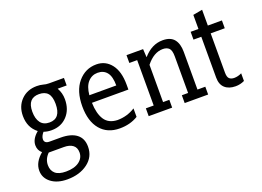

<svg xmlns="http://www.w3.org/2000/svg" viewBox="-118 -898 1940 1424"><g transform="rotate(-20 852.0 -185.5)"><path d="M49.4 -319.8Q49.4 -396.3 97.5 -445.1Q145.7 -493.8 221 -493.8Q248.1 -493.8 270.4 -487.7Q290.1 -481.5 314.8 -481.5H432.1V-422.2H361.7V-421Q385.2 -380.2 385.2 -330.9Q385.2 -249.4 337.7 -198.8Q290.1 -148.1 214.8 -148.1Q180.2 -148.1 153.1 -158Q129.6 -130.9 129.6 -106.2Q129.6 -91.4 139.5 -82.7Q149.4 -74.1 170.4 -74.1H256.8Q338.3 -74.1 382.1 -40.7Q425.9 -7.4 425.9 58Q425.9 138.3 361.7 186.4Q297.5 234.6 200 234.6Q121 234.6 72.8 197.5Q24.7 160.5 24.7 102.5Q24.7 35.8 91.4 -19.8Q61.7 -44.4 61.7 -84Q61.7 -133.3 114.8 -177.8Q49.4 -228.4 49.4 -319.8ZM137 0Q98.8 37 98.8 86.4Q98.8 128.4 125.9 152.5Q153.1 176.5 209.9 176.5Q276.5 176.5 314.2 148.8Q351.9 121 351.9 76.5Q351.9 38.3 326.5 19.1Q301.2 0 256.8 0ZM125.9 -325.9Q125.9 -270.4 149.4 -238.9Q172.8 -207.4 219.8 -207.4Q264.2 -207.4 286.4 -235.8Q308.6 -264.2 308.6 -322.2Q308.6 -379 285.8 -405.6Q263 -432.1 216 -432.1Q171.6 -432.1 148.8 -406.2Q125.9 -380.2 125.9 -325.9Z M839.5 -92.6V-25.9Q777.8 12.3 695.1 12.3Q597.5 12.3 542.6 -53.1Q487.7 -118.5 487.7 -235.8Q487.7 -356.8 545.7 -425.3Q603.7 -493.8 691.4 -493.8Q763 -493.8 807.4 -437Q851.9 -380.2 851.9 -275.3V-237H564.2Q566.7 -150.6 598.1 -102.5Q629.6 -54.3 698.8 -51.9Q775.3 -51.9 839.5 -92.6ZM777.8 -296.3Q777.8 -366.7 751.9 -399.4Q725.9 -432.1 679 -432.1Q633.3 -432.1 602.5 -398.1Q571.6 -364.2 565.4 -296.3Z M925.9 -61.7H987.7V-419.8H925.9V-481.5H1056.8L1060.5 -417.3H1061.7Q1128.4 -493.8 1214.8 -493.8Q1276.5 -493.8 1304.9 -458.6Q1333.3 -423.5 1333.3 -359.3V-61.7H1395.1V0H1209.9V-61.7H1259.3V-349.4Q1259.3 -398.8 1242 -415.4Q1224.7 -432.1 1193.8 -432.1Q1122.2 -432.1 1061.7 -355.6V-61.7H1111.1V0H925.9Z M1608.6 12.3Q1555.6 12.3 1524.7 -15.4Q1493.8 -43.2 1493.8 -97.5V-419.8H1432.1V-481.5H1493.8V-592.6L1567.9 -606.2V-481.5H1679V-419.8H1567.9V-109.9Q1567.9 -74.1 1582.1 -61.7Q1596.3 -49.4 1619.8 -49.4Q1649.4 -49.4 1679 -64.2V-3.7Q1645.7 12.3 1608.6 12.3Z"/></g></svg>

Font: Slabo 27px
Style: Regular
Weight: 400
Version: Version 1.02 Build 003a